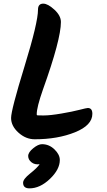

<svg xmlns="http://www.w3.org/2000/svg" viewBox="-20 -780 586 1056"><path d="M218 -760Q243 -760 279 -727Q315 -694 315 -659Q315 -563 216 -287Q182 -190 182 -152Q182 -147 184 -146Q186 -145 221 -145Q256 -145 317.5 -155.5Q379 -166 417.5 -176Q456 -186 463 -186Q488 -186 488 -154Q488 -91 392.5 -52.5Q297 -14 171 -14Q122 -14 81.5 -50.5Q41 -87 41 -131Q41 -175 115 -415.5Q189 -656 189 -727Q189 -760 218 -760ZM107 225Q107 205 146 174Q185 143 198 123Q171 127 153 112.5Q135 98 135 78Q135 58 162.5 35.5Q190 13 211 13Q250 13 279.5 41.5Q309 70 309 100Q309 152 254.5 204Q200 256 142 256Q107 256 107 225Z"/></svg>

Font: Kalam
Style: Bold
Weight: 700
Version: Version 2.001;PS 1.0;hotconv 1.0.79;makeotf.lib2.5.61930; tt